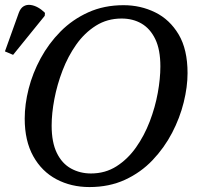

<svg xmlns="http://www.w3.org/2000/svg" viewBox="-48 -746 810 777"><path d="M314 11Q240 11 180.5 -20.5Q121 -52 86.5 -114Q52 -176 52 -266Q52 -324 68 -387Q84 -450 116.5 -510Q149 -570 197 -618.5Q245 -667 309 -696Q373 -725 452 -725Q521 -725 580 -696Q639 -667 675 -606.5Q711 -546 711 -450Q711 -395 695.5 -332Q680 -269 648.5 -208.5Q617 -148 569.5 -98Q522 -48 458 -18.5Q394 11 314 11ZM320 -44Q378 -44 423.5 -73Q469 -102 502.5 -149.5Q536 -197 558 -254.5Q580 -312 590.5 -370Q601 -428 601 -477Q601 -545 580.5 -587.5Q560 -630 525 -650.5Q490 -671 444 -671Q386 -671 340 -642Q294 -613 260.5 -565.5Q227 -518 205 -460.5Q183 -403 172 -345Q161 -287 161 -238Q161 -170 182 -127Q203 -84 239.5 -64Q276 -44 320 -44ZM5 -524 -28 -538 28 -694Q35 -713 47.5 -720.5Q60 -728 75.5 -726Q91 -724 106 -715.5Q121 -707 134 -694L133 -682Z"/></svg>

Font: Noto Serif
Style: Italic
Weight: 400
Italic angle: -12°
Designer: Monotype Design Team
Foundry: Monotype Imaging Inc.
Version: Version 2.013